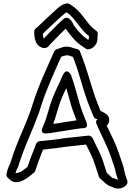

<svg xmlns="http://www.w3.org/2000/svg" viewBox="-20 -1022 779 1117"><path d="M18 -11C16 -3 19 7 26 13L41 26C74 54 120 24 122 23C142 13 158 -2 176 -16C179 -18 183 -23 185 -28C197 -63 210 -102 228 -146L231 -152C240 -152 248 -153 259 -155C286 -158 319 -161 361 -168C401 -173 440 -176 481 -181C502 -136 518 -111 534 -60C543 -32 550 -11 555 5C556 9 560 15 564 18C576 26 593 48 617 60L632 65C659 83 701 76 718 50C722 44 723 35 720 27L713 8V7C710 0 708 -7 705 -20C698 -63 686 -84 673 -127C650 -195 626 -236 601 -291C622 -310 622 -346 592 -362C585 -367 578 -372 565 -376C552 -408 541 -438 532 -462C509 -529 486 -617 459 -687L446 -721C444 -727 438 -734 430 -736L411 -741C402 -745 388 -749 379 -750C348 -754 325 -739 312 -736C305 -734 298 -729 295 -722C252 -625 206 -529 171 -419C162 -389 154 -365 145 -344C135 -317 122 -286 104 -245C76 -178 58 -132 39 -70C29 -52 22 -31 18 -11ZM70 -15C73 -27 78 -37 84 -47C85 -49 86 -52 86 -53C105 -114 122 -159 150 -225C168 -266 181 -301 191 -326C201 -349 210 -375 219 -405C251 -506 295 -599 336 -692C354 -698 364 -701 373 -700C381 -699 387 -698 391 -696C392 -695 394 -694 395 -694L404 -691L413 -669C438 -603 459 -517 484 -446C494 -417 508 -384 524 -345C528 -336 536 -330 544 -329C546 -329 547 -328 548 -328C544 -325 534 -320 542 -300C573 -226 600 -183 625 -111C640 -63 649 -49 655 -11C660 0 662 14 666 24C663 24 661 23 661 23C658 20 654 19 651 18L634 13C625 7 615 -5 601 -17C596 -32 590 -52 582 -76C562 -139 542 -166 519 -218C514 -228 503 -234 493 -233C449 -227 403 -224 354 -218H353C314 -211 281 -208 253 -205H252C240 -203 229 -202 220 -202C218 -202 215 -202 213 -201C203 -201 194 -194 190 -185L182 -164C164 -121 151 -84 140 -51C125 -40 113 -30 104 -24C95 -20 79 -15 72 -14ZM179 -837C179 -827 179 -812 183 -796C183 -795 184 -794 184 -793L187 -783C189 -776 193 -769 198 -763C214 -744 243 -733 263 -753V-754L273 -765C300 -792 333 -828 363 -856C363 -855 364 -855 364 -854C365 -853 366 -850 367 -848C392 -814 420 -778 460 -752L477 -740C481 -737 489 -734 495 -735C526 -739 551 -772 547 -803L549 -821C550 -829 547 -838 540 -843C531 -850 522 -857 512 -866C477 -901 449 -960 390 -995C385 -999 377 -1003 368 -1002C338 -997 317 -976 303 -963C273 -936 243 -907 210 -876C204 -870 193 -860 189 -857C183 -853 179 -845 179 -837ZM228 -281C228 -281 207 -241 253 -246L274 -248C324 -255 404 -270 455 -276H460C460 -276 498 -272 483 -310C461 -365 448 -398 434 -452C425 -482 410 -541 398 -571C396 -579 394 -582 394 -584C394 -584 370 -632 348 -589C335 -564 326 -539 313 -514C291 -468 275 -427 261 -375C249 -334 243 -315 228 -281ZM229 -825 244 -840C278 -872 307 -900 337 -927C348 -937 359 -946 368 -950C408 -925 433 -874 477 -830C483 -824 493 -816 498 -812L497 -804V-797C497 -796 495 -792 493 -790L488 -794C457 -814 432 -844 409 -875C404 -887 397 -903 382 -914C373 -921 359 -920 351 -913C313 -880 270 -833 237 -800V-799L235 -797C235 -798 234 -799 234 -800C232 -806 229 -818 229 -825ZM290 -301C296 -319 302 -336 309 -361C323 -411 337 -450 357 -492C360 -498 363 -502 366 -509C373 -484 380 -457 386 -438C397 -394 409 -363 425 -322C382 -316 331 -307 290 -301Z"/></svg>

Font: Hussar Pisanka
Style: Out
Weight: 400
Designer: Robert Jablonski
Foundry: Cannot Into Space Fonts
Version: Version 1.070